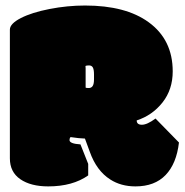

<svg xmlns="http://www.w3.org/2000/svg" viewBox="-20 -663 665 692"><path d="M540.5 -235.8Q510.3 -213.4 491.5 -213.4Q472.7 -213.4 472.7 -229Q528.8 -247.1 565.7 -293.7Q602.5 -340.3 602.5 -405.8Q602.5 -520 515.6 -583Q433.1 -643.1 286.6 -643.1Q222.7 -643.1 158.7 -630.6Q94.7 -618.2 55.2 -597.9Q15.6 -577.6 15.6 -556.2V-92.3Q15.6 -43 53.2 -17.1Q90.8 8.8 153.8 8.8Q241.7 8.8 297.9 -30.8V-72.3L270 -142.6Q230.5 -145 230.5 -158.2Q230.5 -165 234.4 -168.9Q265.6 -164.1 286.1 -163.6L303.7 -115.7Q328.1 -47.4 377.4 -16.1Q416 8.8 468.3 8.8Q537.6 8.8 576.9 -32.2Q616.2 -73.2 625 -149.4ZM288.6 -347.2V-417Q288.6 -422.9 288.1 -425.3Q291.5 -427.2 301 -427.2Q310.5 -427.2 314.7 -419.7Q318.8 -412.1 318.8 -394.5V-377Q318.8 -360.4 314 -353Q309.1 -345.7 299.8 -345.7Q290.5 -345.7 288.6 -347.2Z"/></svg>

Font: Friends & Family
Style: Regular
Weight: 400
Designer: Sarang Kulkarni, Maithili Shingre, Noopur Datye
Foundry: Ek Type
Version: Version 1.000;hotconv 1.0.117;makeotfexe 2.5.65602